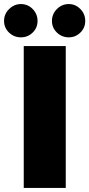

<svg xmlns="http://www.w3.org/2000/svg" viewBox="-77 -926 440 946"><path d="M-57 -823Q-57 -857 -32 -881.5Q-7 -906 26 -906Q60 -906 84 -881.5Q108 -857 108 -823Q108 -789 84 -765.5Q60 -742 26 -742Q-8 -742 -32.5 -765.5Q-57 -789 -57 -823ZM179 -823Q179 -857 203.5 -881.5Q228 -906 262 -906Q295 -906 319 -881.5Q343 -857 343 -823Q343 -789 319 -765.5Q295 -742 262 -742Q228 -742 203.5 -765.5Q179 -789 179 -823ZM40 -699H247V0H40Z"/></svg>

Font: Prompt ExtraBold
Style: Regular
Weight: 800
Designer: Katatrad Team
Foundry: CadsonDemak
Version: Version 1.000